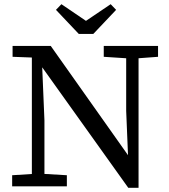

<svg xmlns="http://www.w3.org/2000/svg" viewBox="-20 -889 808 916"><path d="M38 0V-53L150 -60H179L299 -53V0ZM132 0V-648H178L192 -315V0ZM475 -618V-670H734V-618L626 -610H598ZM592 7 182 -567H164L147 -614L40 -618V-670H222L594 -144L591 -142L582 -360V-670H641V7ZM273 -869 435 -759H345L508 -869L534 -842L425 -727H356L247 -842Z"/></svg>

Font: Source Serif 4
Style: Regular
Weight: 400
Designer: Frank Grießhammer
Foundry: Adobe Systems Incorporated
Version: Version 4.004;hotconv 1.0.116;makeotfexe 2.5.65601